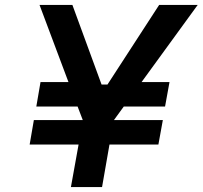

<svg xmlns="http://www.w3.org/2000/svg" viewBox="-20 -757 820 777"><path d="M267 0 298 -172H100L117 -271H315L294 -326H127L144 -425H257L140 -737H273L391 -415H415L624 -737H780L553 -425H666L648 -326H481L441 -271H639L621 -172H423L393 0Z"/></svg>

Font: Tomorrow Medium
Style: Italic
Weight: 500
Italic angle: -10°
Designer: Tony de Marco, Monica Rizzolli
Foundry: Just in Type
Version: Version 2.002